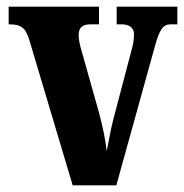

<svg xmlns="http://www.w3.org/2000/svg" viewBox="-20 -556 552 576"><path d="M68 -436 198 0H329L443 -411C458 -468 469 -483 492 -483H512V-536H330V-483H345C371 -483 382 -470 382 -453C382 -432 378 -417 371 -392L320 -198C311 -164 306 -129 300 -103C297 -135 288 -176 277 -218L224 -406C220 -420 216 -435 216 -452C216 -471 226 -483 251 -483H277V-536H6V-483C43 -483 56 -474 68 -436Z"/></svg>

Font: Noto Serif Devanagari ExtraCondensed ExtraBold
Style: Regular
Weight: 800
Width: 2
Designer: Universal Thirst, Indian Type Foundry and the Monotype Design Team
Foundry: Monotype Imaging Inc.
Version: Version 2.004